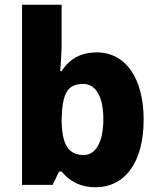

<svg xmlns="http://www.w3.org/2000/svg" viewBox="-20 -780 667 810"><path d="M383 10C507 10 586 -95 586 -275C586 -450 510 -559 388 -559C323 -559 274 -533 240 -480H234C238 -529 240 -566 240 -587V-760H73V0H202L229 -56H240C277 -12 323 10 383 10ZM333 -126C267 -126 240 -173 240 -278C243 -382 262 -426 331 -426C382 -426 416 -376 416 -278C416 -177 382 -126 333 -126Z"/></svg>

Font: Kathrein 85 Heavy
Style: Regular
Weight: 900
Designer: Lazydogs Typefoundry, based on Open Sans by Ascender Corporation
Foundry: Lazydogs Typefoundry
Version: Version 1.003;PS 001.003;hotconv 1.0.88;makeotf.lib2.5.64775